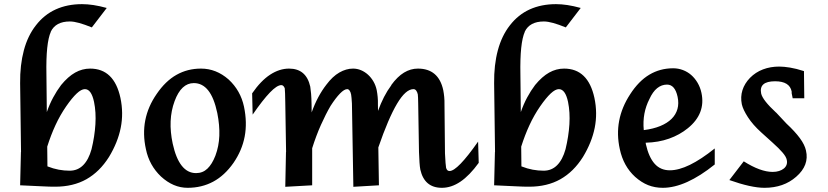

<svg xmlns="http://www.w3.org/2000/svg" viewBox="-20 -899 4017 931"><path d="M77.6 -0.5 81.5 -162.1 82 -161.1 77.6 -495.6Q76.7 -584 95.7 -655Q114.7 -726.1 154.3 -776.4Q194.3 -828.1 250.5 -853.5Q306.6 -878.9 377.9 -878.9Q403.8 -878.9 433.1 -874.5Q462.4 -870.1 497.6 -860.4L425.3 -766.1Q390.1 -780.3 364 -787.6Q337.9 -794.9 318.8 -794.9Q250 -794.9 226.1 -745.1H226.6Q202.1 -690.9 205.1 -538.1L207 -355.5Q220.2 -393.6 237.8 -426.3Q255.4 -459 276.4 -486.8Q310.1 -527.8 344.5 -547.1Q378.9 -566.4 417 -566.4Q533.2 -566.4 564 -424.3Q579.6 -350.6 565.4 -279.5Q551.3 -208.5 508.3 -137.7Q463.4 -66.4 399.2 -30Q335 6.3 247.1 6.3Q234.9 6.3 218.3 5.9Q201.7 5.4 183.1 4.4ZM210 -92.3Q238.3 -81.1 264.9 -76.2Q291.5 -71.3 317.9 -71.3Q356.4 -71.3 383.1 -97.9Q409.7 -124.5 423.8 -175.3Q439 -237.3 442.6 -296.1Q446.3 -355 436 -404.8Q422.9 -466.8 391.6 -466.8Q374.5 -466.8 352.1 -445.8Q329.6 -424.8 300.8 -383.3Q271.5 -340.8 249 -292.2Q226.6 -243.7 209 -188Z M889.6 11.7Q820.3 11.7 760.7 -43Q703.6 -97.2 687.5 -175.8Q655.3 -321.8 739.7 -443.4Q782.2 -505.9 835.7 -536.1Q889.2 -566.4 954.6 -566.4Q1028.3 -566.4 1088.4 -513.7Q1146.5 -460 1163.1 -381.8Q1179.2 -304.7 1166.5 -237.3Q1153.8 -169.9 1112.3 -109.4Q1069.3 -47.9 1013.7 -18.1Q958 11.7 889.6 11.7ZM930.7 -59.6Q962.9 -59.6 985.6 -81.1Q1008.3 -102.5 1024.4 -144Q1041.5 -189.5 1043.5 -240.5Q1045.4 -291.5 1033.7 -350.6Q1018.1 -424.8 989.7 -460.4Q961.4 -496.1 919.9 -496.1Q858.9 -496.1 826.7 -408.7Q809.6 -362.8 807.4 -311.3Q805.2 -259.8 817.4 -202.6Q848.6 -59.6 930.7 -59.6Z M1363.3 6.8 1366.7 -162.1 1367.2 -161.1 1363.3 -401.4Q1362.8 -428.2 1362.3 -445.8Q1361.8 -463.4 1360.8 -470.7Q1358.4 -477.5 1354.2 -481.9Q1350.1 -486.3 1344.2 -486.3Q1323.2 -486.3 1288.6 -450.2Q1253.9 -414.1 1205.1 -343.3L1202.6 -446.3Q1244.6 -507.3 1289.8 -536.9Q1335 -566.4 1381.8 -566.4Q1464.8 -566.4 1484.4 -479Q1486.8 -464.8 1488.5 -444.1Q1490.2 -423.3 1490.7 -395L1491.2 -354Q1505.4 -394 1523.4 -427.7Q1541.5 -461.4 1562.5 -488.3Q1592.3 -528.3 1625.5 -547.4Q1658.7 -566.4 1691.9 -566.4Q1711.9 -566.4 1730.5 -558.6Q1749 -550.8 1764.4 -536.9Q1779.8 -522.9 1790.8 -503.9Q1801.8 -484.9 1806.6 -462.4Q1809.6 -446.8 1811.3 -429.2Q1813 -411.6 1812.5 -392.1L1813 -361.3Q1826.2 -397.5 1842 -428.5Q1857.9 -459.5 1877.9 -486.3H1877Q1907.2 -527.8 1939.2 -547.1Q1971.2 -566.4 2006.3 -566.4Q2106.9 -566.4 2129.4 -461.4Q2132.3 -446.3 2134 -429Q2135.7 -411.6 2135.3 -391.1L2137.7 -155.3Q2138.7 -127 2140.4 -109.4Q2142.1 -91.8 2143.1 -85Q2145.5 -77.6 2149.2 -73.7Q2152.8 -69.8 2160.2 -69.8Q2198.2 -69.8 2298.3 -212.4L2301.3 -109.4Q2256.8 -47.9 2212.6 -18.1Q2168.5 11.7 2122.6 11.7Q2038.1 11.7 2018.1 -76.7Q2015.6 -89.8 2014.2 -110.8Q2012.7 -131.8 2011.7 -161.1L2007.8 -397.5Q2007.3 -414.6 2007.1 -425.3Q2006.8 -436 2005.9 -441.4Q2003.4 -453.1 1998 -460Q1992.7 -466.8 1984.9 -466.8Q1947.3 -466.8 1905.3 -396.2Q1863.3 -325.7 1814.5 -184.1L1817.4 -0.5L1693.4 6.8L1686.5 -397Q1685.5 -412.6 1684.6 -423.8Q1683.6 -435.1 1682.6 -440.4Q1680.2 -453.1 1675 -460Q1669.9 -466.8 1663.6 -466.8Q1649.4 -466.8 1628.7 -445.6Q1607.9 -424.3 1583 -385.7Q1559.6 -345.7 1536.1 -293.2Q1512.7 -240.7 1493.7 -180.2V-0.5Z M2376 -0.5 2379.9 -162.1 2380.4 -161.1 2376 -495.6Q2375 -584 2394 -655Q2413.1 -726.1 2452.6 -776.4Q2492.7 -828.1 2548.8 -853.5Q2605 -878.9 2676.3 -878.9Q2702.1 -878.9 2731.4 -874.5Q2760.7 -870.1 2795.9 -860.4L2723.6 -766.1Q2688.5 -780.3 2662.4 -787.6Q2636.2 -794.9 2617.2 -794.9Q2548.3 -794.9 2524.4 -745.1H2524.9Q2500.5 -690.9 2503.4 -538.1L2505.4 -355.5Q2518.6 -393.6 2536.1 -426.3Q2553.7 -459 2574.7 -486.8Q2608.4 -527.8 2642.8 -547.1Q2677.2 -566.4 2715.3 -566.4Q2831.5 -566.4 2862.3 -424.3Q2877.9 -350.6 2863.8 -279.5Q2849.6 -208.5 2806.6 -137.7Q2761.7 -66.4 2697.5 -30Q2633.3 6.3 2545.4 6.3Q2533.2 6.3 2516.6 5.9Q2500 5.4 2481.4 4.4ZM2508.3 -92.3Q2536.6 -81.1 2563.2 -76.2Q2589.8 -71.3 2616.2 -71.3Q2654.8 -71.3 2681.4 -97.9Q2708 -124.5 2722.2 -175.3Q2737.3 -237.3 2741 -296.1Q2744.6 -355 2734.4 -404.8Q2721.2 -466.8 2689.9 -466.8Q2672.9 -466.8 2650.4 -445.8Q2627.9 -424.8 2599.1 -383.3Q2569.8 -340.8 2547.4 -292.2Q2524.9 -243.7 2507.3 -188Z M3445.8 -101.6Q3376 -45.4 3312.7 -16.8Q3249.5 11.7 3193.8 11.7Q3155.8 11.7 3123 -1.2Q3090.3 -14.2 3059.6 -41.5Q3002.9 -93.3 2985.4 -175.8Q2954.1 -317.4 3035.6 -441.9Q3076.7 -505.9 3128.7 -536.9Q3180.7 -567.9 3244.1 -567.9Q3269 -567.9 3291.5 -559.3Q3314 -550.8 3331.8 -535.2Q3349.6 -519.5 3362.5 -497.6Q3375.5 -475.6 3381.3 -448.7Q3392.1 -398.4 3375.5 -355.5Q3358.9 -312.5 3315.4 -277.3Q3275.9 -245.1 3224.4 -226.8Q3172.9 -208.5 3110.8 -207L3111.8 -199.7Q3126 -136.7 3154.3 -105Q3182.6 -73.2 3228 -73.2Q3271 -73.2 3325.2 -99.6Q3379.4 -126 3445.8 -179.2ZM3128.9 -418.5Q3111.8 -385.3 3104.7 -347.9Q3097.7 -310.5 3101.6 -268.1Q3147.5 -273.9 3181.4 -287.8Q3215.3 -301.8 3236.3 -322.5Q3257.3 -343.3 3264.9 -370.4Q3272.5 -397.5 3265.6 -429.7Q3252.9 -488.8 3214.4 -488.8Q3188 -488.8 3166.5 -471.4Q3145 -454.1 3128.9 -418.5Z M3586.4 -116.7Q3667.5 -65.4 3726.6 -65.4Q3743.7 -65.4 3757.6 -69.8Q3771.5 -74.2 3781 -82Q3790.5 -89.8 3794.2 -100.6Q3797.9 -111.3 3794.9 -124Q3792.5 -138.2 3775.1 -158.7Q3757.8 -179.2 3726.6 -207L3670.9 -257.3Q3630.4 -293.9 3606.7 -330.6Q3583 -367.2 3577.1 -393.1Q3569.8 -429.2 3580.1 -461.7Q3590.3 -494.1 3616.7 -521.5Q3643.6 -548.8 3679.7 -562.5Q3715.8 -576.2 3758.3 -576.2Q3780.8 -576.2 3810.8 -571.3Q3840.8 -566.4 3878.4 -554.2L3879.9 -422.4H3823.7L3818.8 -446.8Q3819.3 -451.7 3818.8 -455.1Q3809.1 -504.9 3738.3 -504.9Q3658.7 -504.9 3670.9 -445.3Q3678.2 -413.1 3743.2 -353V-353.5L3793.5 -299.8Q3835 -261.2 3858.6 -229Q3882.3 -196.8 3888.2 -168.9Q3904.8 -97.7 3840.8 -42Q3779.8 11.7 3687 11.7Q3622.6 11.7 3516.6 -25.9Z"/></svg>

Font: IranNastaliq
Style: Regular
Weight: 400
Designer: Hossein Zahedi
Version: Version 1.5